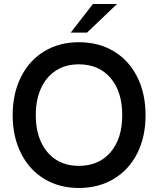

<svg xmlns="http://www.w3.org/2000/svg" viewBox="-20 -921 788 955"><path d="M43 -348Q43 -456 84.5 -538.5Q126 -621 200.5 -666Q275 -711 372 -711Q471 -711 546 -666Q621 -621 662.5 -538.5Q704 -456 704 -348Q704 -240 662.5 -158Q621 -76 545.5 -31Q470 14 372 14Q275 14 200.5 -31Q126 -76 84.5 -158.5Q43 -241 43 -348ZM588 -348Q588 -465 530 -533Q472 -601 372 -601Q307 -601 259 -570.5Q211 -540 184.5 -483Q158 -426 158 -348Q158 -271 184.5 -214Q211 -157 259 -126.5Q307 -96 372 -96Q472 -96 530 -164Q588 -232 588 -348ZM442 -901H562L413 -759H332Z"/></svg>

Font: Hanken Grotesk SemiBold
Style: Regular
Weight: 600
Designer: Alfredo Marco Pradil
Foundry: Hanken Design Co.
Version: Version 3.014